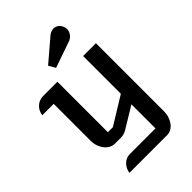

<svg xmlns="http://www.w3.org/2000/svg" viewBox="-285 -1116 1232 1232"><g transform="rotate(-45 331.5 -500.0)"><path d="M134.3 0Q136.2 -17.1 143.8 -32.2Q151.4 -47.4 162.8 -58.8Q174.3 -70.3 189 -76.9Q203.6 -83.5 219.7 -83.5H454.1V-301.8L305.7 -211.9Q295.9 -205.6 281.5 -201.7Q267.1 -197.8 255.4 -198.2H200.2Q180.7 -198.2 163.1 -208Q145.5 -217.8 132.3 -234.4Q119.1 -251 111.3 -273.4Q103.5 -295.9 103.5 -321.3V-656.7H0Q2 -673.8 9.5 -689Q17.1 -704.1 29.1 -715.6Q41 -727.1 56.6 -733.6Q72.3 -740.2 90.3 -740.2H220.7V-282.2H266.1L454.1 -397.9V-740.2H570.3V-122.6Q570.3 -97.7 563 -75.4Q555.7 -53.2 543.2 -36.4Q530.8 -19.5 513.7 -9.8Q496.6 0 477.5 0H134.3ZM251 -855 403.8 -985.4Q423.8 -999.5 444.3 -999.5Q461.4 -999.5 475.6 -990Q489.7 -980.5 498 -961.9Q503.9 -948.7 503.9 -936Q503.9 -924.3 499.8 -913.6Q495.6 -902.8 488.3 -893.8Q481 -884.8 470.9 -878.2Q460.9 -871.6 449.2 -868.7L277.8 -809.1Z"/></g></svg>

Font: Atomic Age
Style: Regular
Weight: 400
Designer: James Grieshaber
Foundry: James Grieshaber
Version: Version 1.008; ttfautohint (v1.4.1) -l 6 -r 46 -G 0 -x 0 -H 